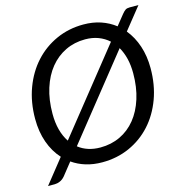

<svg xmlns="http://www.w3.org/2000/svg" viewBox="-116 -855 977 1018"><g transform="rotate(-15 373.0 -346.5)"><path d="M710 -409Q710 -317.5 681.8 -241Q653.5 -164.5 603.2 -109.2Q553 -54 484.2 -23.2Q415.5 7.5 334.5 7.5Q286 7.5 245 -5Q204 -17.5 170.5 -41L116 27.5Q103.5 42 88.8 48.2Q74 54.5 60.5 54.5H23L128.5 -78Q90 -120 69.5 -178.2Q49 -236.5 49 -306.5Q49 -398 77.5 -474.8Q106 -551.5 156.5 -607Q207 -662.5 275.8 -693.5Q344.5 -724.5 425 -724.5Q477 -724.5 520.5 -709.8Q564 -695 598.5 -668L643.5 -724Q649 -730.5 653.5 -735.2Q658 -740 662.8 -743Q667.5 -746 673 -747.2Q678.5 -748.5 686.5 -748.5H734.5L638.5 -628.5Q673 -586.5 691.5 -530.8Q710 -475 710 -409ZM145 -309Q145 -260.5 155.5 -221Q166 -181.5 186.5 -151L543.5 -598.5Q518 -621.5 485.5 -633.8Q453 -646 413.5 -646Q354.5 -646 305.2 -622.2Q256 -598.5 220.2 -554.5Q184.5 -510.5 164.8 -448.2Q145 -386 145 -309ZM614 -407Q614 -451 605 -487.5Q596 -524 579 -553.5L225 -109.5Q249 -90.5 279 -80.8Q309 -71 345 -71Q404.5 -71 454 -94.5Q503.5 -118 539 -161.8Q574.5 -205.5 594.2 -267.8Q614 -330 614 -407Z"/></g></svg>

Font: Lato
Style: Italic
Weight: 400
Italic angle: -7°
Designer: Lukasz Dziedzic
Foundry: tyPoland Lukasz Dziedzic
Version: Version 2.007; 2014-02-27